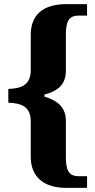

<svg xmlns="http://www.w3.org/2000/svg" viewBox="-20 -780 459 924"><path d="M298 124H399V68H359C307 68 297 34 297 -27V-198C297 -257 265 -294 194 -315V-325C268 -344 297 -381 297 -440V-610C297 -671 307 -705 359 -705H399V-760H298C186 -760 128 -707 128 -613V-442C128 -369 80 -354 20 -352V-286C80 -283 128 -270 128 -195V-25C128 67 186 124 298 124Z"/></svg>

Font: Noto Serif Georgian SemiCondensed ExtraBold
Style: Regular
Weight: 800
Width: 4
Designer: Monotype Design Team, Akaki Razmadze
Foundry: Google LLC
Version: Version 2.003